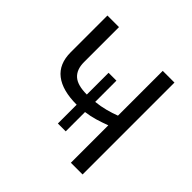

<svg xmlns="http://www.w3.org/2000/svg" viewBox="-179 -885 1055 1055"><g transform="rotate(45 349.0 -357.0)"><path d="M601 -714V0H510V-291Q476 -278 441 -267.5Q406 -257 368 -252V-102H307V-248Q196 -248 138 -293Q80 -338 80 -429V-714H170V-442Q170 -385 202 -356Q234 -327 307 -327V-496H368V-331Q407 -335 443 -344.5Q479 -354 510 -366V-714Z"/></g></svg>

Font: Noto Sans Living
Style: Regular
Weight: 400
Designer: Monotype Design Team
Foundry: Monotype Imaging Inc.
Version: Version 2.013; ttfautohint (v1.8.4.7-5d5b)